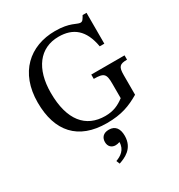

<svg xmlns="http://www.w3.org/2000/svg" viewBox="-216 -813 1151 1234"><g transform="rotate(-30 360.0 -196.0)"><path d="M685 -310H438V-278C514 -278 526 -264 526 -192V-84C486 -54 446 -34 384 -34C241 -34 154 -134 154 -338C154 -515 236 -626 377 -626C483 -626 553 -573 576 -440H610V-669H581C568 -647 562 -633 545 -633C520 -633 486 -669 376 -669C188 -669 50 -548 50 -326C50 -112 158 11 370 11C480 11 545 -15 617 -57V-202C617 -264 629 -278 685 -278ZM310 277C351 263 428 235 428 138C428 86 406 53 358 53C316 53 297 78 297 110C297 143 318 162 347 162C357 162 367 160 378 156C378 214 336 239 300 252Z"/></g></svg>

Font: STIX Two Math
Style: Regular
Weight: 400
Designer: Ross Mills, John Hudson & Paul Hanslow, Tiro Typeworks Ltd; with portions MicroPress Inc., with additions and correction
Foundry: Tiro Typeworks Ltd
Version: Version 2.02 b142